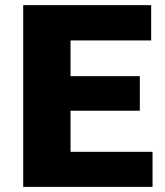

<svg xmlns="http://www.w3.org/2000/svg" viewBox="-20 -731 647 751"><path d="M70.8 0H576.7V-137.2H255.9V-297.9H526.9V-433.1H255.9V-572.8H571.3V-710.9H70.8Z"/></svg>

Font: Roboto Flex
Style: wght 900 wdth 100 opsz 14.0 GRAD 0.00 slnt 0.00 XTRA 468 XOPQ 96 YOPQ 79 YTLC 514 YTUC 712 YTAS 750 YTDE -203.00 YTFI 738
Weight: 900
Designer: Berlow after Robertson
Foundry: Google
Version: Version 3.100